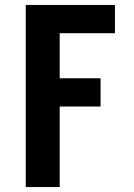

<svg xmlns="http://www.w3.org/2000/svg" viewBox="-20 -755 540 775"><path d="M84 0V-735H444V-621H221V-439H386V-325H221V0Z"/></svg>

Font: iosevka_custom_sans_ss08 Heavy
Style: Regular
Weight: 900
Designer: Belleve Invis
Foundry: Belleve Invis
Version: Version 10.3.0; ttfautohint (v1.8.3)